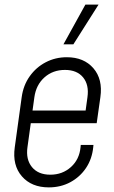

<svg xmlns="http://www.w3.org/2000/svg" viewBox="-20 -800 495 832"><path d="M191.5 12Q116.5 12 74.8 -36Q33 -84 44 -162L74 -379Q81 -430.5 108.8 -469.5Q136.5 -508.5 178.2 -530.2Q220 -552 269.5 -552Q343.5 -552 384.8 -504.2Q426 -456.5 415 -379L399 -266H100L107 -321H351L359 -379Q366.5 -432.5 340 -464.8Q313.5 -497 261.5 -497Q209 -497 172.8 -464.8Q136.5 -432.5 129 -379L99 -162Q91.5 -109 118.5 -76Q145.5 -43 198 -43Q250.5 -43 287.2 -76Q324 -109 329 -162L330 -172H385L384 -162Q379 -111.5 352.8 -72.2Q326.5 -33 284.8 -10.5Q243 12 191.5 12ZM255 -608 350 -780H407L298 -608Z"/></svg>

Font: Mohave Light Light
Style: Italic
Weight: 300
Italic angle: -8°
Version: Version 2.003